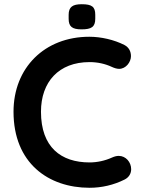

<svg xmlns="http://www.w3.org/2000/svg" viewBox="-20 -879 672 909"><path d="M570 -29C590 -39 601 -57 601 -78C601 -111 576 -141 542 -141C532 -141 521 -138 510 -133C477 -118 440 -110 404 -110C269 -110 174 -182 174 -350C174 -491 258 -585 404 -585C442 -585 478 -577 510 -562C521 -557 533 -553 544 -553C576 -553 600 -585 600 -613C600 -636 590 -655 569 -666C520 -691 458 -705 403 -705C191 -705 44 -558 44 -350C44 -107 209 10 404 10C461 10 518 -3 570 -29ZM431 -790V-809C431 -847 415 -859 367 -859C325 -859 305 -847 305 -809V-790C305 -753 322 -740 366 -740C412 -740 431 -751 431 -790Z"/></svg>

Font: Hotpoint
Style: Bold
Weight: 700
Designer: Andrew Paglinawan, Luciano Perondi, Riccardo Olocco
Foundry: CAST Cooperativa Anonima Servizi Tipografici
Version: Version 1.000;PS 2.1;hotconv 16.6.51;makeotf.lib2.5.65220